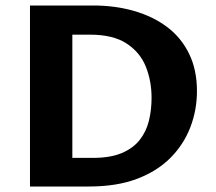

<svg xmlns="http://www.w3.org/2000/svg" viewBox="-20 -678 786 698"><path d="M89 0V-658H319Q399 -658 468 -638Q537 -618 588 -579.5Q639 -541 667.5 -482.5Q696 -424 696 -347Q696 -278 672 -215.5Q648 -153 600 -104.5Q552 -56 478.5 -28Q405 0 304 0ZM243 -104H317Q381 -104 422.5 -121.5Q464 -139 488 -169.5Q512 -200 521.5 -239.5Q531 -279 531 -322Q531 -384 510 -436Q489 -488 440 -520Q391 -552 307 -552H243Z"/></svg>

Font: Ysabeau Infant ExtraBold
Style: Regular
Weight: 800
Designer: Christian Thalmann (Catharsis Fonts)
Version: Version 2.001;gftools[0.9.30]; featfreeze: ss01,ss02,lnum